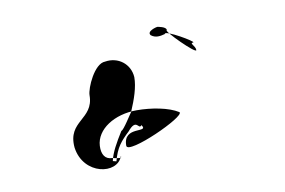

<svg xmlns="http://www.w3.org/2000/svg" viewBox="-45 -651 645 435"><g transform="rotate(-10 278.0 -433.5)"><path d="M106 -345C115 -280 192 -268 206 -308C208 -302 200 -304 186 -307C170 -307 162 -319 163 -339C165 -377 208 -404 259 -404C293 -404 332 -397 354 -383C365 -372 222 -307 222 -329C222 -376 280 -347 264 -369C256 -358 256 -388 233 -360C214 -342 202 -329 194 -298L186 -300C190 -319 202 -340 217 -364C222 -364 244 -400 246 -402C258 -430 267 -456 267 -479C265 -510 238 -530 208 -525C183 -525 160 -472 160 -456C160 -400 100 -408 106 -345ZM320 -566C312 -576 336 -582 338 -582C338 -582 359 -579 358 -571C350 -571 416 -505 416 -515C416 -525 402 -533 412 -533C420 -533 352 -573 352 -563C341 -560 330 -558 320 -566Z"/></g></svg>

Font: Zinc
Style: Regular
Weight: 400
Version: Version 1